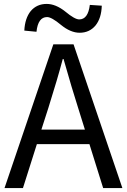

<svg xmlns="http://www.w3.org/2000/svg" viewBox="-20 -959 647 979"><path d="M499 -930Q497 -866 467 -829Q436 -792 386 -792Q340 -792 291 -832Q243 -872 220 -872Q174 -872 166 -797L104 -803Q107 -866 137 -903Q168 -939 218 -939Q264 -939 313 -900Q361 -860 384 -860Q429 -860 438 -934ZM413 -298 378 -410Q348 -503 304 -658H300Q273 -556 227 -410L191 -298ZM436 -224H168L97 0H3L252 -733H355L604 0H506Z"/></svg>

Font: KaiGen Gothic CN Regular
Style: Regular
Weight: 400
Designer: Ryoko NISHIZUKA  (kana & ideographs); Paul D. Hunt (Latin, Greek & Cyrillic); Wenlong ZHANG  (bopomofo); Sandoll Communi
Foundry: Adobe Systems Incorporated
Version: Version 1.002.20150501